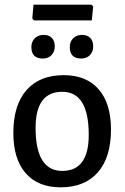

<svg xmlns="http://www.w3.org/2000/svg" viewBox="-20 -791 532 820"><path d="M371 -771 378 -763 372 -704H125L118 -712L123 -771ZM327 -541Q278 -541 278 -590Q278 -613 292.5 -627.5Q307 -642 330 -642Q353 -642 365.5 -629Q378 -616 378 -593Q378 -570 364 -555.5Q350 -541 327 -541ZM163 -541Q114 -541 114 -590Q114 -613 128.5 -627.5Q143 -642 166 -642Q189 -642 201.5 -629Q214 -616 214 -593Q214 -570 200 -555.5Q186 -541 163 -541ZM252 -470Q349 -470 401.5 -409.5Q454 -349 454 -238Q454 -119 398 -55Q342 9 239 9Q142 9 89.5 -51.5Q37 -112 37 -223Q37 -342 93 -406Q149 -470 252 -470ZM246 -399Q132 -399 132 -245Q132 -61 246 -61Q359 -61 359 -215Q359 -399 246 -399Z"/></svg>

Font: Alegreya Sans Medium
Style: Regular
Weight: 500
Designer: Juan Pablo del Peral
Foundry: Huerta Tipografica
Version: Version 2.007